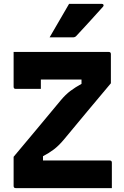

<svg xmlns="http://www.w3.org/2000/svg" viewBox="-20 -967 640 987"><path d="M190 -510H61Q50 -510 50 -521V-700H539Q550 -700 550 -689V-539Q489 -466 428.5 -394Q368 -322 308 -249Q282 -218 257 -199Q232 -180 201 -164V-142H544Q555 -142 555 -131V0H61Q50 0 50 -11V-161Q111 -233 171 -305.5Q231 -378 292 -451Q317 -481 342.5 -500Q368 -519 399 -536V-558H190ZM335 -947H504Q510 -947 512 -942.5Q514 -938 510 -933Q491 -912 476.5 -896Q462 -880 448 -864.5Q434 -849 416 -829.5Q398 -810 371 -781Q365 -775 355 -775H235Q261 -821 285 -861Q309 -901 335 -947Z"/></svg>

Font: Recursive Sn Lnr St XBd
Style: Regular
Weight: 800
Version: Version 1.079;hotconv 1.0.112;makeotfexe 2.5.65598; ttfautoh